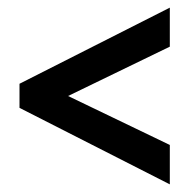

<svg xmlns="http://www.w3.org/2000/svg" viewBox="-20 -608 494 502"><path d="M424 -126 31 -326V-389L424 -588V-486L158 -357L424 -229Z"/></svg>

Font: Noto Sans Malayalam ExtraCondensed SemiBold
Style: Regular
Weight: 600
Width: 2
Designer: Jelle Bosma - Monotype Design Team
Foundry: Monotype Imaging Inc.
Version: Version 2.104; ttfautohint (v1.8.4.7-5d5b)